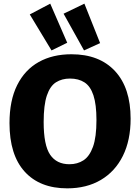

<svg xmlns="http://www.w3.org/2000/svg" viewBox="-20 -1018 766 1051"><path d="M348 13Q198 13 115 -78.5Q32 -170 32 -344Q32 -468 74 -552Q116 -636 192 -678.5Q268 -721 371 -721Q524 -721 609.5 -629Q695 -537 695 -368Q695 -250 652.5 -164.5Q610 -79 532 -33Q454 13 348 13ZM360 -119Q404 -119 437 -140.5Q470 -162 489 -214.5Q508 -267 508 -361Q508 -446 491.5 -496Q475 -546 442.5 -567Q410 -588 363 -588Q319 -588 286.5 -567.5Q254 -547 236.5 -495Q219 -443 219 -350Q219 -223 254.5 -171Q290 -119 360 -119ZM262 -742 143 -939 255 -998 348 -784ZM440 -742 328 -943 442 -998 528 -782Z"/></svg>

Font: Bitter ExtraBold
Style: Regular
Weight: 800
Designer: Sol Matas, and Bitter project Authors
Foundry: Sol Matas
Version: Version 2.001